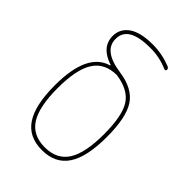

<svg xmlns="http://www.w3.org/2000/svg" viewBox="-220 -835 940 940"><g transform="rotate(45 250.0 -365.0)"><path d="M249 -509.8Q166 -508.8 127.9 -448.7Q89.8 -388.7 89.8 -259.8Q89.8 -129.9 128.4 -69.8Q167 -9.8 250 -9.8Q333 -9.8 371.6 -69.8Q410.2 -129.9 410.2 -259.8Q410.2 -387.7 375 -442.4Q339.8 -497.1 249 -509.8ZM70.3 -259.8Q70.3 -484.4 192.4 -519.5Q193.4 -519.5 193.4 -521.5Q193.4 -523.4 192.4 -523.4Q100.6 -553.7 99.6 -629.9Q99.6 -680.7 141.6 -710.4Q183.6 -740.2 269.5 -740.2Q333 -740.2 394.5 -715.8Q404.3 -712.9 405.3 -701.2Q405.3 -697.3 402.3 -695.3Q399.4 -693.4 394.5 -694.3Q335 -720.7 269.5 -719.7Q119.1 -719.7 120.1 -629.9Q120.1 -548.8 250 -530.3Q349.6 -516.6 389.6 -456.5Q429.7 -396.5 429.7 -259.8Q429.7 -122.1 385.7 -56.2Q341.8 9.8 250 9.8Q158.2 9.8 114.3 -56.2Q70.3 -122.1 70.3 -259.8Z"/></g></svg>

Font: Rounded Mgen+ 1m thin
Style: Regular
Weight: 100
Designer: [Source Han Sans]
Ryoko NISHIZUKA  (kana & ideographs); Paul D. Hunt (Latin, Greek & Cyrillic); Wenlong ZHANG  (bopomofo
Version: Version 1.059.20150602